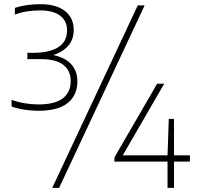

<svg xmlns="http://www.w3.org/2000/svg" viewBox="-20 -834 945 922"><path d="M164 -302Q132 -302 98.5 -307Q65 -312 35.5 -322.5V-354.5Q68 -343 101 -337.8Q134 -332.5 164.5 -332.5Q243 -332.5 281.2 -361.5Q319.5 -390.5 319.5 -445Q319.5 -494.5 284.5 -522.2Q249.5 -550 177 -550H111.5V-580.5H139Q218 -580.5 260 -607.5Q302 -634.5 302 -688Q302 -734 268.5 -759Q235 -784 172 -784Q142 -784 111.8 -779.5Q81.5 -775 51.5 -764V-796Q77.5 -805 109.5 -809.5Q141.5 -814 173.5 -814Q250 -814 292 -781.2Q334 -748.5 334 -689.5Q334 -644.5 307.2 -614Q280.5 -583.5 235.5 -569.5Q291.5 -558.5 321.5 -526Q351.5 -493.5 351.5 -443.5Q351.5 -376.5 305 -339.2Q258.5 -302 164 -302ZM231 68 641.5 -808H674.5L264 68ZM529.5 -58V-78L734.5 -432H768.5L569.5 -88H784.5L790.5 -263H815.5V-88H892V-58H815.5V68H784.5V-58Z"/></svg>

Font: Encode Sans Semi Expanded Thin
Style: Regular
Weight: 100
Width: 6
Designer: Multiple Designers
Foundry: Impallari Type
Version: Version 3.000; ttfautohint (v1.8.3) -l 8 -r 50 -G 200 -x 14 